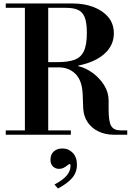

<svg xmlns="http://www.w3.org/2000/svg" viewBox="-20 -774 751 1103"><path d="M226 -387V-417H309Q369 -417 406.5 -430Q444 -443 461.5 -479.5Q479 -516 479 -585Q479 -646 466 -676.5Q453 -707 426.5 -718Q400 -729 359 -729H13V-754H399Q464 -754 517.5 -733.5Q571 -713 602.5 -675Q634 -637 634 -582Q634 -524 595 -480Q556 -436 483.5 -411.5Q411 -387 309 -387ZM13 0V-25H387V0ZM123 -15V-754H257V-15ZM634 0Q585 0 545.5 -19Q506 -38 483 -72.5Q460 -107 458 -153L455 -232Q452 -311 414 -349Q376 -387 317 -387L393 -398H430V-394Q473 -384 512.5 -355Q552 -326 578 -285Q604 -244 604 -196V-144Q604 -75 619 -50Q634 -25 673 -25H711V0ZM313 309 293 286Q342 260 363.5 234Q385 208 385 180Q385 173 384 170.5Q383 168 381 168Q377 168 368.5 175Q360 182 347.5 189Q335 196 318 196Q299 196 284.5 182.5Q270 169 270 143Q270 113 289 96Q308 79 338 79Q374 79 398 104Q422 129 422 172Q422 217 394 249Q366 281 313 309Z"/></svg>

Font: Libre Bodoni
Style: Regular
Weight: 400
Designer: Pablo Impallari, Rodrigo Fuenzalida
Foundry: Impallari Type
Version: Version 2.005;gftools[0.9.23]